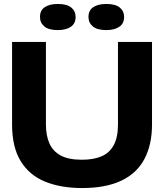

<svg xmlns="http://www.w3.org/2000/svg" viewBox="-20 -941 829 970"><path d="M394 9Q287 9 207.5 -23.5Q128 -56 84.5 -127Q41 -198 41 -312V-729H212V-312Q212 -257 229.5 -217Q247 -177 286.5 -155.5Q326 -134 394 -134Q453 -134 493.5 -151.5Q534 -169 555 -208.5Q576 -248 576 -312V-729H748V-312Q748 -211 710 -138.5Q672 -66 593.5 -28.5Q515 9 394 9ZM517 -789Q471 -789 449 -807.5Q427 -826 427 -855Q427 -889 451.5 -905Q476 -921 517 -921Q563 -921 585 -903Q607 -885 607 -855Q607 -822 582.5 -805.5Q558 -789 517 -789ZM272 -789Q226 -789 204 -807.5Q182 -826 182 -855Q182 -889 206.5 -905Q231 -921 272 -921Q318 -921 340 -903Q362 -885 362 -855Q362 -822 337.5 -805.5Q313 -789 272 -789Z"/></svg>

Font: Mona Sans Expanded
Style: Bold
Weight: 700
Width: 7
Designer: Deni Anggara
Foundry: GitHub
Version: Version 2.000